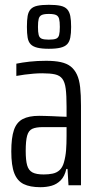

<svg xmlns="http://www.w3.org/2000/svg" viewBox="-20 -771 408 799"><path d="M148 8Q105 8 78.5 -5Q52 -18 39.5 -50Q27 -82 27 -141Q27 -198 38 -230Q49 -262 74.5 -275.5Q100 -289 143 -289Q154 -289 168 -288.5Q182 -288 198 -287.5Q214 -287 229 -286Q244 -285 257 -285V-327Q257 -374 253.5 -401.5Q250 -429 239.5 -443Q229 -457 209 -461.5Q189 -466 156 -466Q139 -466 120 -464.5Q101 -463 82.5 -460.5Q64 -458 48 -455V-506Q72 -511 103.5 -514.5Q135 -518 172 -518Q208 -518 233 -512.5Q258 -507 274 -494.5Q290 -482 300 -461Q310 -440 313.5 -408Q317 -376 317 -332V0H265L261 -68H256Q249 -37 232.5 -20.5Q216 -4 194.5 2Q173 8 148 8ZM162 -45Q182 -45 199 -48.5Q216 -52 228 -63Q240 -74 246 -95Q253 -120 255 -146Q257 -172 257 -205V-242H158Q130 -242 114.5 -235Q99 -228 93 -206.5Q87 -185 87 -143Q87 -104 93 -83Q99 -62 115 -53.5Q131 -45 162 -45ZM183 -568Q154 -568 135.5 -572.5Q117 -577 107.5 -587Q98 -597 95 -614.5Q92 -632 92 -659Q92 -687 95 -704.5Q98 -722 107.5 -732.5Q117 -743 135.5 -747Q154 -751 183 -751Q213 -751 231.5 -747Q250 -743 259.5 -732.5Q269 -722 272.5 -704.5Q276 -687 276 -659Q276 -632 272.5 -614.5Q269 -597 259.5 -587Q250 -577 231.5 -572.5Q213 -568 183 -568ZM183 -606Q204 -606 213.5 -610Q223 -614 226 -625.5Q229 -637 229 -659Q229 -681 226 -692.5Q223 -704 213.5 -708.5Q204 -713 183 -713Q163 -713 153.5 -708.5Q144 -704 141 -692.5Q138 -681 138 -659Q138 -637 141 -625.5Q144 -614 153.5 -610Q163 -606 183 -606Z"/></svg>

Font: Saira ExtraCondensed
Style: Regular
Weight: 400
Width: 2
Designer: Hector Gatti with collaboration of the Omnibus-Type team
Foundry: Omnibus-Type
Version: Version 1.101